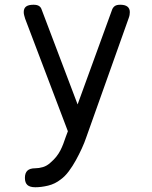

<svg xmlns="http://www.w3.org/2000/svg" viewBox="-20 -570 640 809"><path d="M257 7 266 -17 86 -491 82 -505Q80 -512 80 -519Q80 -535 90 -542.5Q100 -550 121 -550Q136 -550 144 -545Q152 -540 155 -531L307 -130L453 -531Q457 -540 464.5 -545Q472 -550 487 -550Q507 -550 517 -542Q527 -534 527 -519Q527 -513 526 -507Q525 -501 522 -493L343 10Q336 31 324.5 56Q313 81 299.5 105.5Q286 130 270 151.5Q254 173 236 186Q212 205 183 212Q154 219 129 219Q106 219 95.5 209.5Q85 200 85 180V179Q85 159 95.5 149Q106 139 129 139Q144 139 161 134Q178 129 193 115Q207 103 217 90.5Q227 78 234 64.5Q241 51 246.5 36.5Q252 22 257 7Z"/></svg>

Font: Maple Mono NL Light
Style: Regular
Weight: 300
Monospace: yes
Designer: subframe7536
Version: Version 7.000